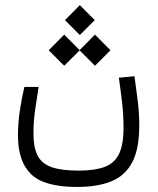

<svg xmlns="http://www.w3.org/2000/svg" viewBox="-20 -575 626 762"><path d="M285.6 167Q156.2 167 103.8 116.7Q51.3 66.4 51.3 -37.1Q51.3 -85.9 58.6 -135Q65.9 -184.1 76.7 -230H133.3Q126.5 -186 119.6 -140.1Q112.8 -94.2 112.8 -45.4Q112.8 11.2 129.9 43.5Q147 75.7 186.3 88.9Q225.6 102.1 291.5 102.1Q355.5 102.1 394.8 87.6Q434.1 73.2 452.1 36.4Q470.2 -0.5 470.2 -67.9Q470.2 -119.6 464.6 -167.7Q459 -215.8 451.7 -266.6L513.7 -272.5Q520.5 -225.1 526.6 -174.8Q532.7 -124.5 532.7 -76.7Q532.7 15.6 504.9 68.8Q477.1 122.1 422.1 144.5Q367.2 167 285.6 167ZM356.9 -314 295.9 -375 234.9 -314 173.3 -375.5 234.9 -437.5 295.9 -376 356.9 -437.5 418.5 -375.5ZM296.9 -436 237.8 -495.1 296.9 -554.7 356 -495.1Z"/></svg>

Font: Cascadia Code NF Light
Style: Regular
Weight: 300
Monospace: yes
Designer: Aaron Bell
Foundry: Saja Typeworks
Version: Version 2404.023; ttfautohint (v1.8.4)